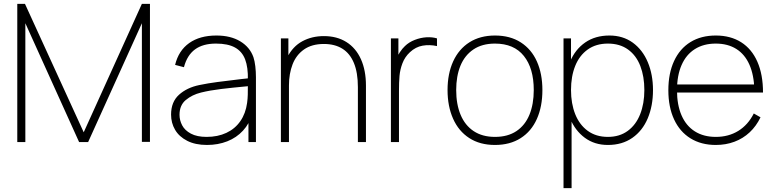

<svg xmlns="http://www.w3.org/2000/svg" viewBox="-20 -740 4034 1000"><path d="M70 0V-720H110L416 -51L719 -720H761V-1H719V-619L439 0H392L112 -619V0Z M1058 15Q997.5 15 955.2 -6.5Q913 -28 892 -63.8Q871 -99.5 871 -143Q871 -209 912 -246.2Q953 -283.5 1018 -297Q1064 -306.5 1112.2 -312.8Q1160.5 -319 1239.5 -328.5Q1253.5 -330 1265.2 -331.2Q1277 -332.5 1286 -334L1271 -324Q1272.5 -389 1256.8 -430.5Q1241 -472 1204 -492.5Q1167 -513 1105 -513Q1037 -513 995.8 -482.8Q954.5 -452.5 938 -390L892 -402Q910 -476.5 965.5 -515.8Q1021 -555 1107 -555Q1181 -555 1231.2 -524.8Q1281.5 -494.5 1300 -442Q1306.5 -422.5 1309.8 -394.5Q1313 -366.5 1313 -338V0H1274V-148L1294 -147Q1279.5 -96.5 1245.8 -59.8Q1212 -23 1163.8 -4Q1115.5 15 1058 15ZM1056 -27Q1114 -27 1159 -48Q1204 -69 1231.8 -109Q1259.5 -149 1267 -204Q1270 -225 1270.5 -247Q1271 -269 1271 -301.5V-310L1293 -293L1266 -290.5Q1190 -283.5 1132 -276.5Q1074 -269.5 1027 -258Q980.5 -246.5 947.8 -219.2Q915 -192 915 -142Q915 -113.5 928.8 -87.2Q942.5 -61 974.2 -44Q1006 -27 1056 -27Z M1844 -286Q1844 -362 1823.2 -412Q1802.5 -462 1763 -486.5Q1723.5 -511 1667 -511Q1604 -511 1563.2 -482.2Q1522.5 -453.5 1503.8 -404.8Q1485 -356 1485 -295L1446 -294Q1446 -382.5 1475.5 -440.5Q1505 -498.5 1554.8 -525.2Q1604.5 -552 1667 -552Q1735 -552 1784.2 -521Q1833.5 -490 1859.8 -431.8Q1886 -373.5 1886 -294V0H1844ZM1443 0V-540H1482V-430H1485V0Z M2016 0V-540H2055V-411L2042 -428Q2050 -449 2062.8 -468.2Q2075.5 -487.5 2089 -500Q2110 -520.5 2140.2 -532.2Q2170.5 -544 2201.2 -545.8Q2232 -547.5 2256 -540V-500Q2217.5 -508.5 2181.2 -502.2Q2145 -496 2115 -468Q2088.5 -443.5 2076 -410.2Q2063.5 -377 2060.8 -344.5Q2058 -312 2058 -266V0Z M2558 15Q2479.5 15 2424 -21Q2368.5 -57 2339.8 -121.8Q2311 -186.5 2311 -271Q2311 -356 2340.2 -420.2Q2369.5 -484.5 2425.2 -519.8Q2481 -555 2558 -555Q2637 -555 2692.5 -519.2Q2748 -483.5 2776.5 -419.5Q2805 -355.5 2805 -271Q2805 -185 2776.2 -120.5Q2747.5 -56 2691.8 -20.5Q2636 15 2558 15ZM2558 -27Q2624.5 -27 2669.8 -57.2Q2715 -87.5 2737.5 -142.5Q2760 -197.5 2760 -271Q2760 -384 2708.5 -448.5Q2657 -513 2558 -513Q2491 -513 2445.8 -482.5Q2400.5 -452 2378.2 -397.8Q2356 -343.5 2356 -271Q2356 -197 2379 -142Q2402 -87 2447.2 -57Q2492.5 -27 2558 -27Z M3146 15Q3076.5 15 3025.8 -22.5Q2975 -60 2948.5 -124.8Q2922 -189.5 2922 -271Q2922 -354 2948.8 -418.2Q2975.5 -482.5 3028 -518.8Q3080.5 -555 3154 -555Q3224.5 -555 3275.8 -517.8Q3327 -480.5 3354 -416Q3381 -351.5 3381 -271Q3381 -189 3353.8 -124Q3326.5 -59 3273.5 -22Q3220.5 15 3146 15ZM2915 240V-540H2954V-115H2957V240ZM3146 -27Q3207 -27 3249.8 -58.5Q3292.5 -90 3314.2 -145.2Q3336 -200.5 3336 -271Q3336 -341.5 3315 -396.2Q3294 -451 3251.2 -482Q3208.5 -513 3146 -513Q3084.5 -513 3041.2 -482.2Q2998 -451.5 2976 -397Q2954 -342.5 2954 -271Q2954 -200.5 2976 -145.2Q2998 -90 3041.2 -58.5Q3084.5 -27 3146 -27Z M3708 15Q3632 15 3576.2 -19.5Q3520.5 -54 3490.8 -118.2Q3461 -182.5 3461 -270Q3461 -358 3490.8 -422.2Q3520.5 -486.5 3576 -520.8Q3631.5 -555 3708 -555Q3785 -555 3840.2 -520Q3895.5 -485 3924.8 -418.2Q3954 -351.5 3954 -258H3909V-272Q3907 -349.5 3883.2 -403.2Q3859.5 -457 3815 -485Q3770.5 -513 3708 -513Q3644.5 -513 3599 -484.2Q3553.5 -455.5 3529.8 -401Q3506 -346.5 3506 -270Q3506 -193.5 3529.8 -139Q3553.5 -84.5 3599 -55.8Q3644.5 -27 3708 -27Q3774.5 -27 3825.2 -58.2Q3876 -89.5 3906 -149L3941 -129Q3919 -83 3884.5 -50.8Q3850 -18.5 3805.2 -1.8Q3760.5 15 3708 15ZM3488 -258V-300H3928V-258Z"/></svg>

Font: Manrope
Style: Regular
Weight: 400
Designer: Mikhail Sharanda
Foundry: Mikhail Sharanda
Version: Version 4.503